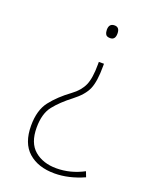

<svg xmlns="http://www.w3.org/2000/svg" viewBox="-138 -614 690 880"><g transform="rotate(20 206.5 -174.0)"><path d="M280 -358H255V-346Q255 -278 239.5 -243.5Q224 -209 187 -182Q131 -141 97 -97Q63 -53 63 22Q63 108 110.5 150Q158 192 238 192Q307 192 381 159L371 133Q307 167 238 167Q173 167 131.5 132Q90 97 90 22Q90 -46 120 -84Q150 -122 201 -161Q248 -197 264 -234.5Q280 -272 280 -346ZM291 -509Q291 -540 266 -540Q239 -540 239 -509Q239 -497 244 -487.5Q249 -478 266 -478Q291 -478 291 -509Z"/></g></svg>

Font: Noto Sans Display Thin
Style: Regular
Weight: 250
Designer: Monotype Design Team
Foundry: Monotype Imaging Inc.
Version: Version 1.900